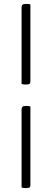

<svg xmlns="http://www.w3.org/2000/svg" viewBox="-20 -762 265 979"><path d="M112 197Q109 197 102.5 196.5Q96 196 90 194V-204Q90 -214 95 -218Q100 -222 113 -222Q118 -222 123.5 -221.5Q129 -221 135 -219V182Q135 191 130.5 194Q126 197 112 197ZM112 -331Q109 -331 102.5 -331.5Q96 -332 90 -334V-724Q90 -734 95 -738Q100 -742 113 -742Q118 -742 123.5 -742Q129 -742 135 -739V-347Q135 -338 130.5 -334.5Q126 -331 112 -331Z"/></svg>

Font: Yanone Kaffeesatz ExtraLight Light
Style: Regular
Weight: 300
Version: Version 2.003